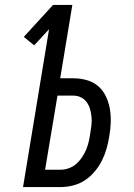

<svg xmlns="http://www.w3.org/2000/svg" viewBox="-20 -755 540 775"><path d="M73 0 178 -637 118 -572 76 -606 194 -735H272L223 -439H275Q304 -439 330.5 -431.5Q357 -424 376.5 -407Q396 -390 407.5 -366Q419 -342 423.5 -315Q428 -288 427 -260Q426 -232 421 -204Q417 -179 410 -154.5Q403 -130 391.5 -107Q380 -84 362.5 -63Q345 -42 323 -27.5Q301 -13 275.5 -6.5Q250 0 226 0ZM162 -70H225Q241 -70 258 -76Q275 -82 288 -93.5Q301 -105 311 -120Q321 -135 327.5 -150.5Q334 -166 338 -182.5Q342 -199 344 -215Q347 -232 349 -249Q351 -266 349.5 -282.5Q348 -299 343.5 -314.5Q339 -330 330 -342.5Q321 -355 307 -362Q293 -369 276 -369H212Z"/></svg>

Font: Iosevka Oblique
Style: Regular
Weight: 400
Italic angle: -9°
Monospace: yes
Designer: Belleve Invis
Foundry: Belleve Invis
Version: Version 32.5.0; ttfautohint (v1.8.4)